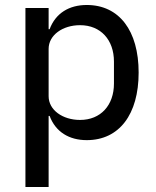

<svg xmlns="http://www.w3.org/2000/svg" viewBox="-20 -550 625 770"><path d="M82 200H175V-85H179C203 -21 257 12 328 12C458 12 536 -91 536 -259C536 -427 458 -530 328 -530C257 -530 203 -497 179 -433H175V-518H82ZM301 -69C231 -69 175 -109 175 -164V-354C175 -409 231 -449 301 -449C384 -449 437 -390 437 -303V-215C437 -128 384 -69 301 -69Z"/></svg>

Font: IBM Plex Arabic Text
Style: Regular
Weight: 450
Designer: Mike Abbink, Paul van der Laan, Pieter van Rosmalen, Wael Morcos, Khajak Apelian
Foundry: Bold Monday
Version: Version 1.0